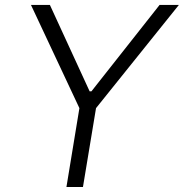

<svg xmlns="http://www.w3.org/2000/svg" viewBox="-20 -747 735 767"><path d="M103.7 -727.3H179.3L338.1 -382.1H345.2L617.5 -727.3H694.6L363.6 -315L311.4 0H245.4L297.2 -315Z"/></svg>

Font: Karasuma Gothic
Style: Light Italic
Weight: 300
Italic angle: 9.39998°
Designer: Rasmus Andersson / Ryoko Nishizuka
Foundry: rsms
Version: Version 1.00